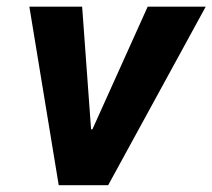

<svg xmlns="http://www.w3.org/2000/svg" viewBox="-20 -545 625 565"><path d="M152.8 0 66.4 -525.4H221.7L248 -164.6H252L414.6 -525.4H585.4L298.3 0Z"/></svg>

Font: Reddit Sans ExtraBold
Style: Italic
Weight: 800
Italic angle: -11.25°
Designer: Stephen Hutchings
Version: Version 1.013